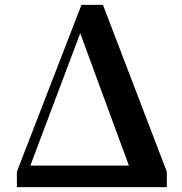

<svg xmlns="http://www.w3.org/2000/svg" viewBox="-20 -765 744 785"><path d="M308 -629 507 -88H104ZM61 0H662V-63L401 -745H313L49 -63V0Z"/></svg>

Font: Noto Serif JP
Style: Bold
Weight: 700
Designer: Ryoko NISHIZUKA 西塚涼子 (kana & ideographs); Frank Grießhammer (Latin, Greek & Cyrillic); Wenlong ZHANG 张文龙 (bopomofo); San
Foundry: Adobe
Version: Version 2.001;hotconv 1.1.0;makeotfexe 2.6.0